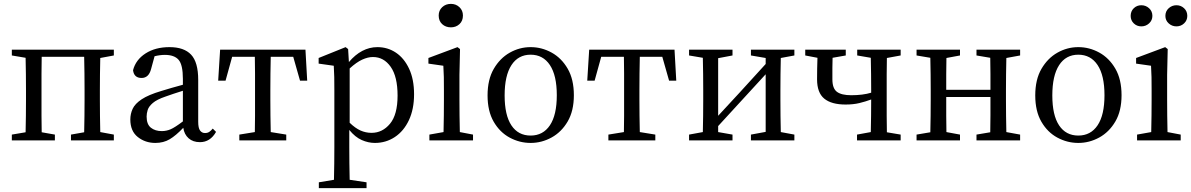

<svg xmlns="http://www.w3.org/2000/svg" viewBox="-20 -724 6142 990"><path d="M41 0V-30L112 -42Q113 -80 113.5 -126.5Q114 -173 114 -208V-260Q114 -295 113.5 -341.5Q113 -388 112 -426L41 -438V-468H567V-438L497 -425Q496 -388 495.5 -341.5Q495 -295 495 -260V-208Q495 -173 495.5 -127Q496 -81 497 -43L567 -30V0H346V-30L414 -42Q415 -80 415.5 -126.5Q416 -173 416 -208V-260Q416 -296 415.5 -344.5Q415 -393 414 -431H195Q194 -393 194 -344.5Q194 -296 194 -260V-208Q194 -173 194 -126.5Q194 -80 195 -42L263 -30V0Z M1011 9Q975 9 952.5 -11Q930 -31 925 -65Q887 -25 855 -6Q823 13 781 13Q729 13 690.5 -17.5Q652 -48 652 -108Q652 -137 664 -163Q676 -189 710.5 -212Q745 -235 812 -255Q838 -263 865.5 -271Q893 -279 923 -287V-317Q923 -390 901 -415.5Q879 -441 830 -441Q805 -441 777 -434L759 -368Q747 -322 710 -322Q671 -322 666 -362Q680 -416 730.5 -448.5Q781 -481 854 -481Q929 -481 965.5 -442Q1002 -403 1002 -312V-96Q1002 -64 1011.5 -51Q1021 -38 1037 -38Q1050 -38 1059 -44Q1068 -50 1077 -61L1094 -44Q1064 9 1011 9ZM736 -123Q736 -83 758 -65.5Q780 -48 814 -48Q838 -48 860 -57.5Q882 -67 923 -98V-256Q872 -240 833 -226Q789 -211 768 -193Q747 -175 741.5 -157Q736 -139 736 -123Z M1105 -308 1115 -468H1555L1564 -308H1527L1492 -431H1376Q1375 -393 1374.5 -344.5Q1374 -296 1374 -260V-208Q1374 -173 1374.5 -127Q1375 -81 1376 -43L1456 -30V0H1214V-30L1294 -43Q1295 -81 1295 -127Q1295 -173 1295 -208V-260Q1295 -296 1295 -344.5Q1295 -393 1294 -431H1177L1143 -308Z M1624 246V216L1702 203Q1703 162 1703.5 118Q1704 74 1704 34V-258Q1704 -299 1703.5 -326.5Q1703 -354 1701 -385L1623 -396V-425L1762 -481L1775 -471L1779 -404Q1811 -442 1848 -461.5Q1885 -481 1926 -481Q1979 -481 2021.5 -452.5Q2064 -424 2089.5 -369.5Q2115 -315 2115 -238Q2115 -161 2088.5 -104.5Q2062 -48 2016 -17.5Q1970 13 1913 13Q1879 13 1845 -2Q1811 -17 1781 -54V33Q1781 73 1781.5 117.5Q1782 162 1783 203L1870 216V246ZM1903 -430Q1877 -430 1847.5 -416.5Q1818 -403 1783 -371V-91Q1812 -63 1839 -51Q1866 -39 1896 -39Q1952 -39 1991 -86Q2030 -133 2030 -231Q2030 -329 1994.5 -379.5Q1959 -430 1903 -430Z M2194 0V-30L2267 -43Q2268 -81 2268.5 -128.5Q2269 -176 2269 -211V-257Q2269 -299 2268.5 -326.5Q2268 -354 2266 -385L2189 -396V-425L2339 -481L2352 -471L2349 -338V-211Q2349 -176 2349.5 -128.5Q2350 -81 2351 -43L2419 -30V0ZM2305 -583Q2278 -583 2260 -599.5Q2242 -616 2242 -644Q2242 -670 2260 -687Q2278 -704 2305 -704Q2331 -704 2349 -687Q2367 -670 2367 -644Q2367 -616 2349 -599.5Q2331 -583 2305 -583Z M2716 13Q2659 13 2608 -14.5Q2557 -42 2525.5 -96.5Q2494 -151 2494 -232Q2494 -314 2526 -369Q2558 -424 2608.5 -452.5Q2659 -481 2716 -481Q2773 -481 2824 -453Q2875 -425 2907 -370Q2939 -315 2939 -233Q2939 -152 2907 -97.5Q2875 -43 2824 -15Q2773 13 2716 13ZM2716 -25Q2780 -25 2815.5 -78Q2851 -131 2851 -233Q2851 -335 2815.5 -388.5Q2780 -442 2716 -442Q2652 -442 2617 -388Q2582 -334 2582 -232Q2582 -130 2617 -77.5Q2652 -25 2716 -25Z M3008 -308 3018 -468H3458L3467 -308H3430L3395 -431H3279Q3278 -393 3277.5 -344.5Q3277 -296 3277 -260V-208Q3277 -173 3277.5 -127Q3278 -81 3279 -43L3359 -30V0H3117V-30L3197 -43Q3198 -81 3198 -127Q3198 -173 3198 -208V-260Q3198 -296 3198 -344.5Q3198 -393 3197 -431H3080L3046 -308Z M3852 -438V-468H4076V-438L4006 -425Q4005 -388 4004.5 -341.5Q4004 -295 4004 -260V-208Q4004 -173 4004.5 -127Q4005 -81 4006 -43L4076 -30V0H3852V-30L3928 -44V-341L3683 -74V-43L3757 -30V0H3533V-30L3604 -43Q3605 -81 3605.5 -127Q3606 -173 3606 -208V-260Q3606 -295 3605.5 -341.5Q3605 -388 3604 -426L3533 -438V-468H3757V-438L3683 -424V-127L3794 -247L3928 -394V-425Z M4400 -438V-468H4624V-438L4553 -425Q4552 -388 4552 -341.5Q4552 -295 4552 -260V-208Q4552 -173 4552 -126.5Q4552 -80 4553 -42L4624 -30V0H4399V-30L4470 -43Q4471 -81 4471.5 -127Q4472 -173 4472 -208V-211Q4442 -200 4411 -192.5Q4380 -185 4340 -185Q4267 -185 4230 -215.5Q4193 -246 4193 -315Q4193 -342 4193.5 -370Q4194 -398 4195 -426L4132 -438V-468H4341V-438L4273 -426Q4272 -401 4272 -374Q4272 -347 4272 -315Q4272 -268 4295.5 -250.5Q4319 -233 4369 -233Q4429 -233 4472 -246V-260Q4472 -295 4471.5 -341.5Q4471 -388 4470 -426Z M5015 -438V-468H5240V-438L5169 -425Q5168 -388 5167.5 -341.5Q5167 -295 5167 -260V-208Q5167 -173 5167.5 -127Q5168 -81 5169 -43L5240 -30V0H5015V-30L5086 -42Q5087 -80 5087 -130Q5087 -180 5087 -224H4859Q4859 -175 4859 -127.5Q4859 -80 4860 -43L4930 -30V0H4706V-30L4777 -42Q4778 -80 4778.5 -126.5Q4779 -173 4779 -208V-260Q4779 -295 4778.5 -341.5Q4778 -388 4777 -426L4706 -438V-468H4930V-438L4860 -425Q4859 -388 4859 -342Q4859 -296 4859 -261H5087Q5087 -296 5087 -342.5Q5087 -389 5086 -426Z M5540 13Q5483 13 5432 -14.5Q5381 -42 5349.5 -96.5Q5318 -151 5318 -232Q5318 -314 5350 -369Q5382 -424 5432.5 -452.5Q5483 -481 5540 -481Q5597 -481 5648 -453Q5699 -425 5731 -370Q5763 -315 5763 -233Q5763 -152 5731 -97.5Q5699 -43 5648 -15Q5597 13 5540 13ZM5540 -25Q5604 -25 5639.5 -78Q5675 -131 5675 -233Q5675 -335 5639.5 -388.5Q5604 -442 5540 -442Q5476 -442 5441 -388Q5406 -334 5406 -232Q5406 -130 5441 -77.5Q5476 -25 5540 -25Z M5843 0V-30L5916 -43Q5917 -81 5917.5 -128.5Q5918 -176 5918 -211V-257Q5918 -299 5917.5 -326.5Q5917 -354 5915 -385L5838 -396V-425L5988 -481L6001 -471L5998 -338V-211Q5998 -176 5998.5 -128.5Q5999 -81 6000 -43L6068 -30V0ZM5865 -588Q5842 -588 5826 -603.5Q5810 -619 5810 -642Q5810 -666 5826 -681.5Q5842 -697 5865 -697Q5888 -697 5905 -681.5Q5922 -666 5922 -642Q5922 -619 5905 -603.5Q5888 -588 5865 -588ZM6046 -588Q6023 -588 6006 -603.5Q5989 -619 5989 -642Q5989 -666 6006 -681.5Q6023 -697 6046 -697Q6069 -697 6085.5 -681.5Q6102 -666 6102 -642Q6102 -619 6085.5 -603.5Q6069 -588 6046 -588Z"/></svg>

Font: Source Serif 4 Subhead
Style: Regular
Weight: 400
Designer: Frank Grießhammer
Foundry: Adobe Systems Incorporated
Version: Version 4.004;hotconv 1.0.117;makeotfexe 2.5.65602